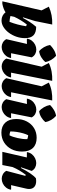

<svg xmlns="http://www.w3.org/2000/svg" viewBox="963 -1808 848 2837"><g transform="rotate(90 1387.5 -390.0)"><path d="M-11 0 123 -580 68 -687Q189 -743 332 -737L281 -485L226 -307L234 -303Q261 -354 293 -403.5Q325 -453 366 -500Q449 -500 491 -460.5Q533 -421 533 -334Q533 -270 512 -208.5Q491 -147 454 -97Q417 -47 370 -17.5Q323 12 271 12Q234 12 202.5 -4Q171 -20 152 -47Q96 -13 25 0ZM206 -120Q248 -108 292 -106Q338 -223 357 -351Q346 -358 332 -362Q266 -279 218 -176Z M827 -129Q820 -86 795 -55Q770 -24 735 -7Q700 10 663 10Q629 10 598.5 -7Q568 -24 548 -58L619 -364Q578 -361 540 -363Q547 -406 571.5 -437Q596 -468 631 -485Q666 -502 702 -502Q737 -502 767.5 -485.5Q798 -469 817 -434L756 -129Q791 -131 827 -129ZM795 -794Q830 -763 854.5 -721.5Q879 -680 886 -635Q858 -601 815 -575Q772 -549 726 -544Q692 -571 667 -614.5Q642 -658 634 -705Q665 -737 707 -762Q749 -787 795 -794Z M1114 -129Q1107 -86 1082 -55Q1057 -24 1022 -7Q987 10 950 10Q916 10 885.5 -7Q855 -24 835 -58L955 -581L900 -687Q961 -716 1027.5 -728Q1094 -740 1164 -737L1043 -129Q1078 -131 1114 -129Z M1404 -129Q1397 -86 1372 -55Q1347 -24 1312 -7Q1277 10 1240 10Q1206 10 1175.5 -7Q1145 -24 1125 -58L1245 -581L1190 -687Q1251 -716 1317.5 -728Q1384 -740 1454 -737L1333 -129Q1368 -131 1404 -129Z M1714 -129Q1707 -86 1682 -55Q1657 -24 1622 -7Q1587 10 1550 10Q1516 10 1485.5 -7Q1455 -24 1435 -58L1506 -364Q1465 -361 1427 -363Q1434 -406 1458.5 -437Q1483 -468 1518 -485Q1553 -502 1589 -502Q1624 -502 1654.5 -485.5Q1685 -469 1704 -434L1643 -129Q1678 -131 1714 -129ZM1682 -794Q1717 -763 1741.5 -721.5Q1766 -680 1773 -635Q1745 -601 1702 -575Q1659 -549 1613 -544Q1579 -571 1554 -614.5Q1529 -658 1521 -705Q1552 -737 1594 -762Q1636 -787 1682 -794Z M1929 14Q1835 14 1781.5 -43.5Q1728 -101 1728 -204Q1728 -293 1764 -361.5Q1800 -430 1862.5 -468.5Q1925 -507 2006 -507Q2103 -507 2156 -451.5Q2209 -396 2209 -292Q2209 -203 2173 -134Q2137 -65 2073.5 -25.5Q2010 14 1929 14ZM1969 -106Q1980 -126 1990.5 -157.5Q2001 -189 2009.5 -226.5Q2018 -264 2022.5 -301.5Q2027 -339 2025 -369Q2012 -374 1997.5 -377.5Q1983 -381 1968 -382Q1953 -355 1939.5 -308Q1926 -261 1918.5 -210Q1911 -159 1912 -118Q1925 -112 1939 -109.5Q1953 -107 1969 -106Z M2213 0 2296 -362Q2271 -362 2217 -363Q2224 -407 2249 -437.5Q2274 -468 2308.5 -484.5Q2343 -501 2379 -501Q2414 -501 2445 -485Q2476 -469 2495 -434L2442 -277L2451 -274Q2490 -351 2531 -411.5Q2572 -472 2605 -497Q2625 -500 2643 -500Q2700 -500 2731 -472.5Q2762 -445 2762 -395Q2762 -374 2756 -350L2705 -129Q2731 -130 2744 -130.5Q2757 -131 2773 -129Q2766 -86 2741 -55Q2716 -24 2681.5 -7.5Q2647 9 2610 9Q2576 9 2545 -7.5Q2514 -24 2494 -58L2568 -339Q2561 -344 2553 -347Q2518 -301 2489.5 -253.5Q2461 -206 2438 -152L2408 0Z"/></g></svg>

Font: Piazzolla Black
Style: Italic
Weight: 900
Italic angle: -11.3°
Designer: Juan Pablo del Peral
Foundry: Huerta Tipografica
Version: Version 1.330